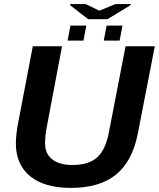

<svg xmlns="http://www.w3.org/2000/svg" viewBox="-20 -916 783 946"><path d="M328.1 9.8Q199.2 9.8 128.7 -47.6Q58.1 -105 58.1 -210.4Q58.1 -231.9 61.8 -262Q65.4 -292 69.3 -310.1L141.6 -688H285.6L210.9 -292.5Q202.1 -250 202.1 -208.5Q202.1 -158.2 237.8 -130.6Q273.4 -103 335.9 -103Q416.5 -103 458.3 -140.1Q500 -177.2 516.6 -264.2L598.6 -688H742.7L659.2 -258.8Q632.3 -121.6 551.8 -55.9Q471.2 9.8 328.1 9.8ZM624 -891.1 509.3 -821.3H414.6L325.7 -890.1L326.7 -896H402.3L469.2 -863.3L549.3 -896H625ZM583.5 -790 569.3 -715.8H491.2L505.4 -790ZM405.3 -790 391.1 -715.8H313L327.1 -790Z"/></svg>

Font: Arimo
Style: Bold Italic
Weight: 700
Italic angle: -12°
Designer: Steve Matteson
Foundry: Monotype Imaging Inc.
Version: Version 1.33